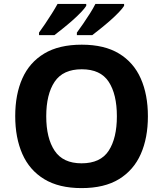

<svg xmlns="http://www.w3.org/2000/svg" viewBox="-20 -954 836 984"><path d="M738 -358Q738 -247 701.5 -164.5Q665 -82 590 -36Q515 10 398 10Q282 10 206.5 -36Q131 -82 94.5 -165Q58 -248 58 -359Q58 -470 94.5 -552Q131 -634 206.5 -679.5Q282 -725 399 -725Q515 -725 590 -679.5Q665 -634 701.5 -551.5Q738 -469 738 -358ZM217 -358Q217 -246 260 -181.5Q303 -117 398 -117Q495 -117 537 -181.5Q579 -246 579 -358Q579 -471 537 -535Q495 -599 399 -599Q303 -599 260 -535Q217 -471 217 -358ZM616 -924Q608 -911 589 -891Q570 -871 545 -849Q520 -827 495.5 -807.5Q471 -788 453 -774H374V-787Q388 -806 406 -832Q424 -858 441 -885Q458 -912 469 -934H616ZM422 -924Q414 -911 395 -891Q376 -871 351 -849Q326 -827 301.5 -807.5Q277 -788 259 -774H180V-787Q194 -806 211.5 -832Q229 -858 246 -885Q263 -912 275 -934H422Z"/></svg>

Font: Noto Sans Tai Tham
Style: Regular
Weight: 400
Designer: Monotype Design Team 2013. Revised by David WIlliams 2020
Foundry: Monotype Imaging Inc.
Version: Version 2.002